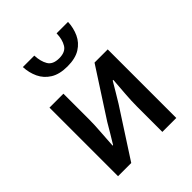

<svg xmlns="http://www.w3.org/2000/svg" viewBox="-225 -956 1091 1091"><g transform="rotate(-45 321.0 -410.5)"><path d="M87 0V-551H199V-345Q199 -302 195 -250Q191 -198 188 -145H192Q207 -170 227.5 -203.5Q248 -237 262 -262L449 -551H555V0H443V-205Q443 -248 447 -300.5Q451 -353 455 -406H450Q435 -381 415 -347Q395 -313 380 -289L193 0ZM325 -644Q262 -644 222.5 -668.5Q183 -693 164 -733.5Q145 -774 143 -821H235Q237 -773 255.5 -741.5Q274 -710 325 -710Q375 -710 394 -741.5Q413 -773 414 -821H506Q504 -774 485.5 -733.5Q467 -693 428 -668.5Q389 -644 325 -644Z"/></g></svg>

Font: Source Han Sans SC Medium
Style: Regular
Weight: 500
Designer: Ryoko NISHIZUKA 西塚涼子 (kana, bopomofo & ideographs); Paul D. Hunt (Latin, Greek & Cyrillic); Sandoll Communications 산돌커뮤니
Foundry: Adobe
Version: Version 2.004;hotconv 1.0.118;makeotfexe 2.5.65603